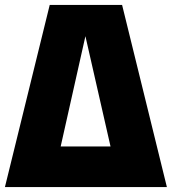

<svg xmlns="http://www.w3.org/2000/svg" viewBox="-24 -760 698 780"><path d="M-4 0 178 -740H472L654 0ZM222.5 -165H425L323 -613Z"/></svg>

Font: Encode Sans Cnd Black
Style: Regular
Weight: 900
Width: 3
Designer: Multiple Designers
Foundry: Impallari Type
Version: Version 3.002; ttfautohint (v1.8.3) -l 8 -r 50 -G 200 -x 14 